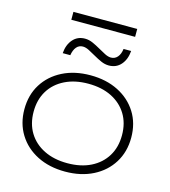

<svg xmlns="http://www.w3.org/2000/svg" viewBox="-131 -1009 997 1125"><g transform="rotate(15 368.0 -446.5)"><path d="M368 12Q272 12 199 -25Q126 -62 85 -128Q44 -194 44 -280Q44 -367 85 -432.5Q126 -498 199 -535Q272 -572 368 -572Q464 -572 537 -535Q610 -498 651 -432.5Q692 -367 692 -280Q692 -194 651 -128Q610 -62 537 -25Q464 12 368 12ZM368 -39Q450 -39 510 -69Q570 -99 603 -153Q636 -207 636 -280Q636 -353 603 -407Q570 -461 510 -491Q450 -521 368 -521Q287 -521 226.5 -491Q166 -461 133 -407Q100 -353 100 -280Q100 -207 133 -153Q166 -99 226.5 -69Q287 -39 368 -39ZM176 -655Q180 -707 208 -739Q236 -771 281 -771Q305 -771 328.5 -760.5Q352 -750 374.5 -737Q397 -724 417.5 -713.5Q438 -703 455 -703Q479 -703 494.5 -721Q510 -739 514 -771H560Q556 -719 528 -687Q500 -655 455 -655Q431 -655 407.5 -665.5Q384 -676 361.5 -689Q339 -702 318.5 -712.5Q298 -723 281 -723Q257 -723 242 -705Q227 -687 222 -655ZM174 -857V-905H561V-857Z"/></g></svg>

Font: Unbounded ExtraLight
Style: Regular
Weight: 250
Designer: Luke Prowse, Jean-Baptiste Morizot, Fátima Lázaro, Florian Runge
Foundry: NaN
Version: Version 1.701;gftools[0.9.28.dev5+ged2979d]